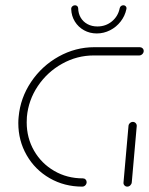

<svg xmlns="http://www.w3.org/2000/svg" viewBox="-20 -694 554 714"><path d="M302.2 -17Q302.2 -10 297.4 -5Q292.6 0 285.9 0Q219.3 0 164.8 -31.3Q110.4 -62.6 79.3 -116.7Q48.1 -170.7 48.1 -236.3Q48.1 -247.8 49.3 -259.3Q55.6 -329.6 95.6 -389.3Q135.6 -448.9 198.1 -483.7Q260.7 -518.5 331.1 -518.5H500Q505.9 -518.5 510.2 -514.4Q514.4 -510.4 514.4 -504.4Q514.4 -497.8 509.3 -492.8Q504.1 -487.8 497.8 -487.8H328.5Q266.3 -487.8 211.1 -457Q155.9 -426.3 120.7 -373.9Q85.6 -321.5 80 -259.3Q79.3 -252.6 79.3 -238.9Q79.3 -181.1 106.7 -133.5Q134.1 -85.9 181.9 -58.3Q229.6 -30.7 288.1 -30.7Q294.1 -30.7 298.1 -26.7Q302.2 -22.6 302.2 -17ZM453.3 0Q447 0 442.8 -4.6Q438.5 -9.3 439.3 -15.6L457.8 -225.2Q458.1 -231.5 463 -236.1Q467.8 -240.7 474.1 -240.7Q480.4 -240.7 484.6 -236.1Q488.9 -231.5 488.5 -225.2L470 -15.6Q469.3 -9.3 464.4 -4.6Q459.6 0 453.3 0ZM244.8 -660Q244.4 -665.9 248.7 -670.2Q253 -674.4 258.9 -674.4Q263.7 -674.4 267 -671.5Q270.4 -668.5 270.7 -663.7Q271.1 -643.7 280.2 -628.3Q289.3 -613 305.4 -604.3Q321.5 -595.6 342.2 -595.6Q373.3 -595.6 396.3 -614.6Q419.3 -633.7 425.2 -663.7Q426.3 -668.5 430 -671.5Q433.7 -674.4 438.5 -674.4Q444.4 -674.4 448 -670.2Q451.5 -665.9 450 -660Q444.8 -634.8 428.7 -614.1Q412.6 -593.3 389.3 -581.5Q365.9 -569.6 340 -569.6Q313.7 -569.6 292.4 -581.5Q271.1 -593.3 258.3 -614.1Q245.6 -634.8 244.8 -660Z"/></svg>

Font: 26F Galaxy Sans Ultra Light
Style: Italic
Weight: 200
Italic angle: -5°
Designer: C₂₉H₂₅N₃O₅
Version: Version 1.200